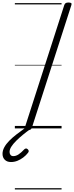

<svg xmlns="http://www.w3.org/2000/svg" viewBox="-118 -1020 589 1525"><path d="M102 14Q88 14 81.5 9.5Q75 5 79 -6L393 -981Q397 -991 404 -995.5Q411 -1000 426 -1000Q441 -1000 447 -995.5Q453 -991 449 -980L135 -5Q131 5 124 9.5Q117 14 102 14ZM-31 267Q-62 267 -80 249Q-98 231 -98 202Q-98 176 -84 150Q-70 124 -45 98.5Q-20 73 13 47.5Q46 22 85 -6L128 -3V2Q95 25 64.5 50Q34 75 10 99Q-14 123 -28 145Q-42 167 -42 187Q-42 201 -34.5 210.5Q-27 220 -12 220Q9 220 30 206Q51 192 75 166Q80 161 87.5 159.5Q95 158 103 166Q109 172 110 178.5Q111 185 105 193Q89 214 66.5 231Q44 248 19.5 257.5Q-5 267 -31 267ZM0 475H371V485H0ZM0 -20H371V0H0ZM0 -505H371V-500H0ZM0 -995H371V-985H0Z"/></svg>

Font: Playwrite SK Guides
Style: Regular
Weight: 400
Designer: Veronika Burian, José Scaglione
Foundry: TypeTogether
Version: Version 1.003